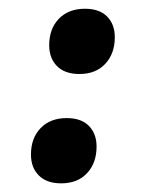

<svg xmlns="http://www.w3.org/2000/svg" viewBox="-20 -470 334 439"><path d="M161.7 -300.8Q128.3 -300.8 110.4 -318.8Q92.5 -336.7 92.5 -366.7Q92.5 -404.2 114.6 -427.1Q136.7 -450 174.2 -450Q207.5 -450 225 -432.1Q242.5 -414.2 242.5 -385Q242.5 -347.5 220.8 -324.2Q199.2 -300.8 161.7 -300.8ZM120 -50.8Q86.7 -50.8 68.8 -68.8Q50.8 -86.7 50.8 -116.7Q50.8 -154.2 72.9 -177.1Q95 -200 132.5 -200Q165.8 -200 183.3 -182.1Q200.8 -164.2 200.8 -135Q200.8 -97.5 179.2 -74.2Q157.5 -50.8 120 -50.8Z"/></svg>

Font: Familjen Grotesk SemiBold
Style: Italic
Weight: 600
Italic angle: -9.46201°
Designer: Anders Wikstroem, Jonas Baeckman, Matilda Gysing, Kristian Moeller
Foundry: Familjen STHLM AB
Version: Version 2.002